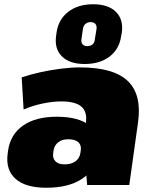

<svg xmlns="http://www.w3.org/2000/svg" viewBox="-20 -870 711 903"><path d="M372 -211 384 -293Q391 -344 363 -368.5Q335 -393 268 -393Q227 -393 180 -383Q133 -373 91 -355L82 -506Q123 -520 171 -530.5Q219 -541 267 -547Q315 -553 356 -553Q515 -553 581.5 -488.5Q648 -424 629 -293L588 0H390ZM198 13Q100 13 53 -29Q6 -71 16 -147L18 -162Q29 -238 88.5 -279.5Q148 -321 247 -321Q350 -321 401 -280Q452 -239 442 -163L440 -148Q429 -71 366 -29Q303 13 198 13ZM283 -97Q315 -97 334.5 -111Q354 -125 358 -150L360 -164Q363 -188 348 -201.5Q333 -215 301 -215Q272 -215 254 -201Q236 -187 232 -163L230 -149Q227 -125 241 -111Q255 -97 283 -97ZM378 -569Q307 -569 271 -605Q235 -641 244 -702L246 -717Q255 -779 301 -814.5Q347 -850 418 -850Q489 -850 525 -814.5Q561 -779 553 -717L550 -702Q542 -640 496 -604.5Q450 -569 378 -569ZM390 -653Q406 -653 415.5 -661.5Q425 -670 426 -685L434 -734Q436 -749 428.5 -757.5Q421 -766 406 -766Q392 -766 382 -757.5Q372 -749 370 -734L363 -685Q361 -670 368.5 -661.5Q376 -653 390 -653Z"/></svg>

Font: Pathway Extreme SemiCondensed Black
Style: Italic
Weight: 900
Width: 4
Italic angle: -8°
Version: Version 1.001;gftools[0.9.26]